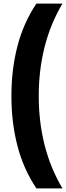

<svg xmlns="http://www.w3.org/2000/svg" viewBox="-20 -828 368 1068"><path d="M182.5 220Q110 111.5 76.8 -17.5Q43.5 -146.5 43.5 -294Q43.5 -441.5 76.8 -570.5Q110 -699.5 182.5 -808H327.5Q261 -696.5 228.2 -567.2Q195.5 -438 195.5 -294Q195.5 -150 228.2 -20.8Q261 108.5 327.5 220Z"/></svg>

Font: Encode Sans Cnd
Style: Bold
Weight: 700
Width: 3
Designer: Multiple Designers
Foundry: Impallari Type
Version: Version 3.002; ttfautohint (v1.8.3) -l 8 -r 50 -G 200 -x 14 